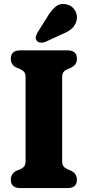

<svg xmlns="http://www.w3.org/2000/svg" viewBox="-20 -956 446 976"><path d="M296 -137.5Q296 -119.5 303 -110.5Q310 -101.5 323 -95.5L341.5 -88Q371 -73 371 -42.5Q371 0 323.5 0H82.5Q35 0 35 -42.5Q35 -73.5 64 -88L82.5 -95.5Q96 -101.5 103 -110.5Q110 -119.5 110 -137.5V-562.5Q110 -580.5 103.2 -589.5Q96.5 -598.5 83 -604.5L64 -612Q35 -626.5 35 -657.5Q35 -700 82.5 -700H323.5Q371 -700 371 -657.5Q371 -626.5 341.5 -612L323 -604.5Q309.5 -598.5 302.8 -589.5Q296 -580.5 296 -562.5ZM218.5 -866.5Q239 -903 263.2 -922.5Q287.5 -942 321 -933Q350 -925 362.8 -900.5Q375.5 -876 369 -850.5Q362 -825.5 344 -809.8Q326 -794 290.5 -780L209.5 -742.5Q198 -738 185.8 -739.2Q173.5 -740.5 167 -749Q159.5 -759 162.2 -769.8Q165 -780.5 171.5 -792Z"/></svg>

Font: Fraunces 72pt SuperSoft
Style: Bold
Weight: 700
Version: Version 1.000;[0bf87f6ff]